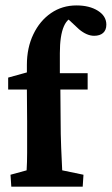

<svg xmlns="http://www.w3.org/2000/svg" viewBox="-20 -702 420 722"><path d="M291 0H22.5L19.5 -44.9L80.1 -61.5Q81.1 -78.1 81.5 -93.3Q82 -108.4 82 -127Q82 -145.5 82 -173.3Q82 -201.2 82 -245.1L81.1 -366.2V-458Q81.1 -522.5 105.5 -573.2Q129.9 -624 171.9 -652.8Q213.9 -681.6 267.6 -681.6Q316.4 -681.6 348.1 -661.6Q379.9 -641.6 379.9 -609.4Q379.9 -588.9 367.7 -578.1Q355.5 -567.4 334 -567.4Q306.6 -567.4 277.3 -591.8L221.7 -643.6L263.7 -637.7Q235.4 -637.7 220.2 -603Q205.1 -568.4 205.1 -502V-427.7L207 -366.2L208 -247.1Q208 -198.2 210 -147.5Q211.9 -96.7 213.9 -61.5L293.9 -44.9ZM10.7 -365.2V-410.2L81.1 -429.7L138.7 -426.8H309.6V-365.2Z"/></svg>

Font: Crimson Pro
Style: Bold
Weight: 700
Designer: Jacques Le Bailly
Foundry: Baron von Fonthausen
Version: Version 1.003